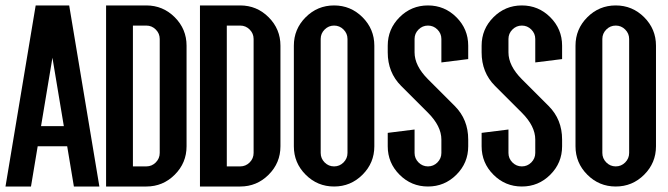

<svg xmlns="http://www.w3.org/2000/svg" viewBox="-20 -679 2433 699"><path d="M170.9 -468.8 129.4 -219.7H212.4ZM117.2 -146.5 92.8 0H0L109.9 -659.2H231.9L341.8 0H249L224.6 -146.5Z M512.7 -659.2Q573.2 -659.2 616.2 -616.2Q659.2 -573.2 659.2 -512.7V-146.5Q659.2 -85.9 616.2 -43Q573.2 0 512.7 0H366.2V-659.2ZM561.5 -537.1Q561.5 -557.1 547.1 -571.5Q532.7 -585.9 512.7 -585.9H463.9V-73.2H512.7Q532.7 -73.2 547.1 -87.6Q561.5 -102.1 561.5 -122.1Z M854.5 -659.2Q915 -659.2 958 -616.2Q1001 -573.2 1001 -512.7V-146.5Q1001 -85.9 958 -43Q915 0 854.5 0H708V-659.2ZM903.3 -537.1Q903.3 -557.1 888.9 -571.5Q874.5 -585.9 854.5 -585.9H805.7V-73.2H854.5Q874.5 -73.2 888.9 -87.6Q903.3 -102.1 903.3 -122.1Z M1196.3 -659.2Q1256.8 -659.2 1299.8 -616.2Q1342.8 -573.2 1342.8 -512.7V-146.5Q1342.8 -85.9 1299.8 -43Q1256.8 0 1196.3 0Q1135.7 0 1092.8 -43Q1049.8 -85.9 1049.8 -146.5V-512.7Q1049.8 -573.2 1092.8 -616.2Q1135.7 -659.2 1196.3 -659.2ZM1245.1 -537.1Q1245.1 -557.1 1230.7 -571.5Q1216.3 -585.9 1196.3 -585.9Q1176.3 -585.9 1161.9 -571.5Q1147.5 -557.1 1147.5 -537.1V-122.1Q1147.5 -102.1 1161.9 -87.6Q1176.3 -73.2 1196.3 -73.2Q1216.3 -73.2 1230.7 -87.6Q1245.1 -102.1 1245.1 -122.1Z M1586.9 -170.9Q1586.9 -219.7 1538.1 -268.6L1440.4 -366.2Q1391.6 -415 1391.6 -488.3V-512.7Q1391.6 -573.2 1434.6 -616.2Q1477.5 -659.2 1538.1 -659.2Q1598.6 -659.2 1641.6 -616.2Q1684.6 -573.2 1684.6 -512.7V-463.9L1586.9 -451.7V-537.1Q1586.9 -557.1 1572.5 -571.5Q1558.1 -585.9 1538.1 -585.9Q1518.1 -585.9 1503.7 -571.5Q1489.3 -557.1 1489.3 -537.1V-488.3Q1489.3 -439.5 1538.1 -390.6L1635.7 -293Q1684.6 -244.1 1684.6 -170.9V-146.5Q1684.6 -85.9 1641.6 -43Q1598.6 0 1538.1 0Q1477.5 0 1434.6 -43Q1391.6 -85.9 1391.6 -146.5V-195.3L1489.3 -207.5V-122.1Q1489.3 -102.1 1503.7 -87.6Q1518.1 -73.2 1538.1 -73.2Q1558.1 -73.2 1572.5 -87.6Q1586.9 -102.1 1586.9 -122.1Z M1928.7 -170.9Q1928.7 -219.7 1879.9 -268.6L1782.2 -366.2Q1733.4 -415 1733.4 -488.3V-512.7Q1733.4 -573.2 1776.4 -616.2Q1819.3 -659.2 1879.9 -659.2Q1940.4 -659.2 1983.4 -616.2Q2026.4 -573.2 2026.4 -512.7V-463.9L1928.7 -451.7V-537.1Q1928.7 -557.1 1914.3 -571.5Q1899.9 -585.9 1879.9 -585.9Q1859.9 -585.9 1845.5 -571.5Q1831.1 -557.1 1831.1 -537.1V-488.3Q1831.1 -439.5 1879.9 -390.6L1977.5 -293Q2026.4 -244.1 2026.4 -170.9V-146.5Q2026.4 -85.9 1983.4 -43Q1940.4 0 1879.9 0Q1819.3 0 1776.4 -43Q1733.4 -85.9 1733.4 -146.5V-195.3L1831.1 -207.5V-122.1Q1831.1 -102.1 1845.5 -87.6Q1859.9 -73.2 1879.9 -73.2Q1899.9 -73.2 1914.3 -87.6Q1928.7 -102.1 1928.7 -122.1Z M2221.7 -659.2Q2282.2 -659.2 2325.2 -616.2Q2368.2 -573.2 2368.2 -512.7V-146.5Q2368.2 -85.9 2325.2 -43Q2282.2 0 2221.7 0Q2161.1 0 2118.2 -43Q2075.2 -85.9 2075.2 -146.5V-512.7Q2075.2 -573.2 2118.2 -616.2Q2161.1 -659.2 2221.7 -659.2ZM2270.5 -537.1Q2270.5 -557.1 2256.1 -571.5Q2241.7 -585.9 2221.7 -585.9Q2201.7 -585.9 2187.3 -571.5Q2172.9 -557.1 2172.9 -537.1V-122.1Q2172.9 -102.1 2187.3 -87.6Q2201.7 -73.2 2221.7 -73.2Q2241.7 -73.2 2256.1 -87.6Q2270.5 -102.1 2270.5 -122.1Z"/></svg>

Font: Alegre Sans
Style: Regular
Weight: 400
Width: 3
Designer: GrandChaos9000
Version: Version 1.2.6 - August 1, 2014